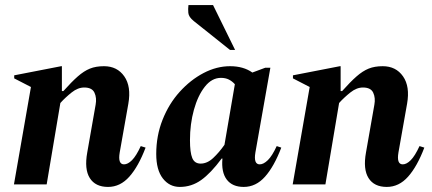

<svg xmlns="http://www.w3.org/2000/svg" viewBox="-20 -727 1702 757"><path d="M35 0 102 -384 36 -418V-430L221 -466H224V-368H230Q262 -404 286.5 -425.5Q311 -447 334.5 -456.5Q358 -466 390 -466Q442 -466 470 -426Q498 -386 486 -318L452 -126Q444 -79 469 -79Q484 -79 500.5 -95.5Q517 -112 535 -151L554 -145Q526 -71 490 -30.5Q454 10 406 10Q356 10 334 -25Q312 -60 324 -126L357 -314Q362 -341 352.5 -361.5Q343 -382 312 -382Q287 -382 262.5 -362.5Q238 -343 218 -321L164 0Z M689 10Q648 10 622 -23.5Q596 -57 596 -120Q596 -192 621 -255Q646 -318 688.5 -365Q731 -412 782.5 -439Q834 -466 887 -466Q940 -466 975 -441L1026 -460H1046L987 -126Q979 -79 1004 -79Q1019 -79 1036 -95.5Q1053 -112 1071 -151L1089 -145Q1061 -71 1025 -30.5Q989 10 941 10Q896 10 874 -19Q852 -48 857 -102H854Q811 -44 773 -17Q735 10 689 10ZM729 -174Q729 -126 738 -104Q747 -82 771 -82Q797 -82 820.5 -104Q844 -126 865 -156L906 -395Q895 -407 882 -413.5Q869 -420 851 -420Q815 -420 787.5 -385Q760 -350 744.5 -294Q729 -238 729 -174ZM887 -530 744 -644Q724 -660 722.5 -676Q721 -692 723 -707H820L907 -530Z M1134 0 1201 -384 1135 -418V-430L1320 -466H1323V-368H1329Q1361 -404 1385.5 -425.5Q1410 -447 1433.5 -456.5Q1457 -466 1489 -466Q1541 -466 1569 -426Q1597 -386 1585 -318L1551 -126Q1543 -79 1568 -79Q1583 -79 1599.5 -95.5Q1616 -112 1634 -151L1653 -145Q1625 -71 1589 -30.5Q1553 10 1505 10Q1455 10 1433 -25Q1411 -60 1423 -126L1456 -314Q1461 -341 1451.5 -361.5Q1442 -382 1411 -382Q1386 -382 1361.5 -362.5Q1337 -343 1317 -321L1263 0Z"/></svg>

Font: Spectral
Style: Bold Italic
Weight: 700
Italic angle: -10°
Designer: Jean-Baptiste Levee
Foundry: Production Type
Version: Version 2.001